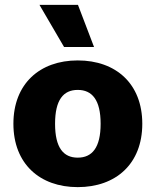

<svg xmlns="http://www.w3.org/2000/svg" viewBox="-20 -758 639 788"><path d="M300 -738H142L243 -565H366ZM299 -510C143 -510 35 -414 35 -250C35 -86 143 10 299 10C456 10 564 -86 564 -250C564 -414 456 -510 299 -510ZM299 -389C358 -389 393 -348 393 -250C393 -152 358 -111 299 -111C240 -111 206 -152 206 -250C206 -348 240 -389 299 -389Z"/></svg>

Font: Work Sans
Style: Bold
Weight: 700
Designer: Wei Huang
Foundry: Wei Huang
Version: Version 2.012